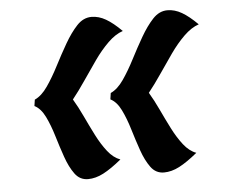

<svg xmlns="http://www.w3.org/2000/svg" viewBox="-43 -620 723 607"><g transform="rotate(-5 319.0 -317.0)"><path d="M67 -327Q89 -337 108 -364.5Q127 -392 145 -427Q163 -462 182 -495Q201 -528 221.5 -550Q242 -572 268 -572Q291 -572 313.5 -559Q336 -546 363 -519Q339 -511 315.5 -488Q292 -465 270.5 -434.5Q249 -404 228 -373Q207 -342 187 -317Q202 -292 216.5 -261Q231 -230 246.5 -199.5Q262 -169 280 -146Q298 -123 320 -115Q287 -88 262 -75Q237 -62 213 -62Q187 -62 171 -84Q155 -106 143.5 -139Q132 -172 121.5 -207Q111 -242 97.5 -269.5Q84 -297 64 -307ZM308 -327Q330 -337 349 -364.5Q368 -392 386 -427Q404 -462 423 -495Q442 -528 462.5 -550Q483 -572 509 -572Q532 -572 554.5 -559Q577 -546 604 -519Q580 -511 556.5 -488Q533 -465 511.5 -434.5Q490 -404 469 -373Q448 -342 428 -317Q443 -292 457.5 -261Q472 -230 487.5 -199.5Q503 -169 521 -146Q539 -123 561 -115Q528 -88 503 -75Q478 -62 454 -62Q428 -62 412 -84Q396 -106 384.5 -139Q373 -172 362.5 -207Q352 -242 338.5 -269.5Q325 -297 305 -307Z"/></g></svg>

Font: Merienda SemiBold
Style: Regular
Weight: 600
Designer: Eduardo Rodriguez Tunni
Foundry: Eduardo Rodriguez Tunni
Version: Version 2.001; ttfautohint (v1.8.4.7-5d5b)